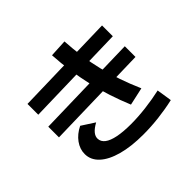

<svg xmlns="http://www.w3.org/2000/svg" viewBox="-192 -1073 1384 1384"><g transform="rotate(-45 500.0 -381.5)"><path d="M545 57Q422 57 332.5 32.5Q243 8 194.5 -37Q146 -82 146 -143Q146 -193 178 -237.5Q210 -282 267 -310L366 -246Q326 -224 307.5 -201.5Q289 -179 290 -155Q291 -124 319 -102.5Q347 -81 402 -70Q457 -59 536 -59Q608 -59 689.5 -69Q771 -79 842 -95L860 21Q786 38 705 47.5Q624 57 545 57ZM100 -359V-468L900 -488V-379ZM634 -159Q602 -236 576 -315Q550 -394 531.5 -475.5Q513 -557 500.5 -641.5Q488 -726 483 -813L617 -820Q622 -736 633 -657Q644 -578 663 -500.5Q682 -423 708.5 -346Q735 -269 770 -189ZM110 -580V-690L890 -710V-600Z"/></g></svg>

Font: M PLUS 1 Code
Style: Bold
Weight: 700
Designer: Coji Morishita
Foundry: UNDERFOREST DESIGN
Version: Version 1.002